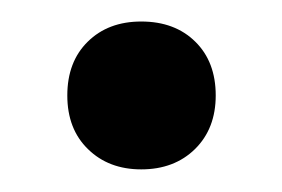

<svg xmlns="http://www.w3.org/2000/svg" viewBox="-20 -366 256 174"><path d="M41 -279.5Q41 -310 59.5 -328.2Q78 -346.5 108 -346.5Q138.5 -346.5 157 -328.2Q175.5 -310 175.5 -279.5Q175.5 -249.5 156.8 -231Q138 -212.5 108 -212.5Q78.5 -212.5 59.8 -230.8Q41 -249 41 -279.5Z"/></svg>

Font: Encode Sans Condensed Medium
Style: Regular
Weight: 500
Width: 3
Designer: Multiple Designers
Foundry: Impallari Type
Version: Version 2.000